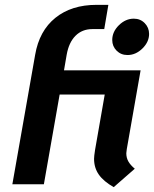

<svg xmlns="http://www.w3.org/2000/svg" viewBox="-20 -760 636 792"><path d="M368 -105Q368 -115 372 -141L412 -370H226L161 0H31L125 -534Q142 -633 208.5 -686.5Q275 -740 378 -740H427L410 -640H361Q319 -640 291.5 -612.5Q264 -585 255 -534L244 -470H560L503 -145Q501 -133 501 -128Q501 -109 509.5 -94Q518 -79 536 -64L449 12Q407 -12 387.5 -40Q368 -68 368 -105ZM443 -595Q443 -629 470.5 -656Q498 -683 532 -683Q559 -683 577 -664.5Q595 -646 595 -620Q595 -587 567.5 -560Q540 -533 506 -533Q479 -533 461 -551Q443 -569 443 -595Z"/></svg>

Font: KoHo
Style: Bold Italic
Weight: 700
Italic angle: -10°
Version: Version 1.000; ttfautohint (v1.6)